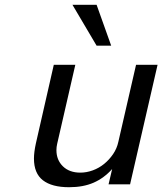

<svg xmlns="http://www.w3.org/2000/svg" viewBox="-20 -771 679 803"><path d="M122 -108Q122 -134 130 -171L205 -500H295L219 -169Q216 -156 216 -143Q216 -102 243 -75.5Q270 -49 316 -49Q342 -49 368 -58.5Q394 -68 415.5 -85.5Q437 -103 453 -126.5Q469 -150 475 -178L549 -500H639L524 0H434L449 -64Q415 -26 371.5 -7Q328 12 269 12Q197 12 159.5 -17Q122 -46 122 -108ZM384 -580 283 -751H384L445 -580Z"/></svg>

Font: Perun
Style: Italic
Weight: 400
Italic angle: -12°
Foundry: Copyright (c) Stefan Peev, Context Ltd, 2016
Version: Version 1.027